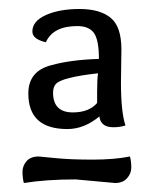

<svg xmlns="http://www.w3.org/2000/svg" viewBox="-20 -663 342 427"><path d="M236 -256 148 -264Q83 -264 33 -256Q30 -268 30 -281Q30 -294 39 -304.5Q48 -315 66 -315Q68 -315 102 -311.5Q136 -308 185.5 -308Q235 -308 269 -315Q272 -304 272 -290.5Q272 -277 262.5 -266.5Q253 -256 236 -256ZM250 -553 249 -479Q249 -414 259 -384Q247 -380 232 -380Q204 -380 201 -404Q167 -376 130 -376Q43 -376 43 -455Q43 -505 94 -518Q137 -530 200 -532Q200 -574 189 -589.5Q178 -605 152 -605Q98 -605 82 -569Q52 -576 52 -593Q52 -616 82 -629.5Q112 -643 157 -643Q202 -643 226 -623.5Q250 -604 250 -553ZM198 -500Q117 -491 104 -476Q98 -469 98 -457Q98 -413 142 -413Q178 -413 196 -434V-459Q196 -486 198 -500Z"/></svg>

Font: Overlock
Style: Regular
Weight: 400
Designer: Dario Muhafara
Foundry: Dario Manuel Muhafara
Version: Version 1.002